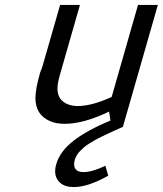

<svg xmlns="http://www.w3.org/2000/svg" viewBox="-20 -490 657 775"><path d="M207 172.9Q222.2 120.1 277.8 77.4Q333.5 34.7 425.8 -3.4L420.4 -39.6Q317.9 9.8 241.2 9.8Q206.1 9.8 182.1 -1Q123 -26.4 123 -94.2Q123 -130.9 142.1 -197.3Q143.1 -201.2 146.2 -208Q149.4 -214.8 150.4 -218.8L222.7 -470.2H302.7L221.7 -187.5Q211.9 -153.3 211.9 -132.8Q211.9 -84 256.8 -67.9Q272.9 -62 293.5 -62Q350.6 -62 430.7 -98.6L537.1 -470.2H617.2L476.1 22Q467.3 25.9 447.3 34.9Q427.2 43.9 417.7 48.6Q408.2 53.2 390.6 61.5Q373 69.8 363.8 75.2Q354.5 80.6 341.1 88.9Q327.6 97.2 319.8 104Q312 110.8 303.5 119.4Q294.9 127.9 289.8 137Q284.7 146 281.7 155.8Q279.3 163.6 279.3 172.9Q279.3 204.6 317.4 204.6Q351.6 204.6 405.3 179.2L417 219.2Q335 265.1 277.8 265.1Q241.7 265.1 222.2 247.3Q202.6 229.5 202.6 200.7Q202.6 187.5 207 172.9Z"/></svg>

Font: Cantarell
Style: Italic
Weight: 400
Italic angle: -16°
Designer: Dave Crossland
Version: Version 1.004